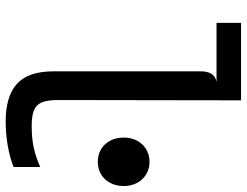

<svg xmlns="http://www.w3.org/2000/svg" viewBox="-112 -708 827 642"><g transform="rotate(90 301.0 -386.5)"><path d="M439.5 -387Q439.5 -412.5 450 -432Q460.5 -451.5 479 -462.5Q497.5 -473.5 520.5 -473.5Q543.5 -473.5 562 -462.5Q580.5 -451.5 591 -432Q601.5 -412.5 601.5 -387Q601.5 -361.5 591 -341.8Q580.5 -322 562 -311.2Q543.5 -300.5 520.5 -300.5Q497.5 -300.5 479 -311.2Q460.5 -322 450 -341.8Q439.5 -361.5 439.5 -387ZM218 -152.5V-645Q218 -668.5 227.2 -681.8Q236.5 -695 253.5 -697.5H56V-779.5H315L314 -167Q314 -131.5 322 -113Q330 -94.5 348.5 -87Q367 -79.5 400.5 -79.5Q443.5 -79.5 475.2 -86.8Q507 -94 538 -108V-19Q509 -7 468.8 0.2Q428.5 7.5 385 7.5Q301.5 7.5 259.8 -30.2Q218 -68 218 -152.5Z"/></g></svg>

Font: SplineSansMono30
Style: Regular
Weight: 400
Designer: Eben Sorkin, Mirko Velimirovic
Foundry: Sorkin Type
Version: Version 1.000